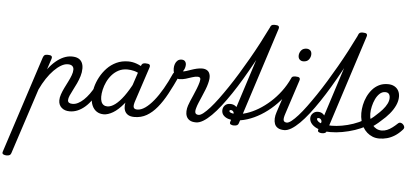

<svg xmlns="http://www.w3.org/2000/svg" viewBox="-215 -1188 4050 1877"><g transform="rotate(5 1810.5 -250.0)"><path d="M-95 500Q-111 500 -125 493Q-139 486 -133 467L176 -483Q183 -503 192.5 -509Q202 -515 221 -515Q252 -515 260.5 -505.5Q269 -496 262 -476L228 -373Q263 -420 301.5 -452.5Q340 -485 379.5 -502Q419 -519 459 -519Q498 -519 522.5 -506.5Q547 -494 559.5 -469.5Q572 -445 572 -411Q572 -373 560.5 -335.5Q549 -298 532.5 -262.5Q516 -227 499 -195Q482 -163 470.5 -136.5Q459 -110 459 -91Q459 -74 471 -66Q483 -58 505 -58Q519 -58 525.5 -46.5Q532 -35 529.5 -20.5Q527 -6 515.5 5.5Q504 17 483 17Q434 17 404 -10Q374 -37 374 -82Q374 -109 385 -141Q396 -173 412.5 -206.5Q429 -240 446 -273.5Q463 -307 474 -337Q485 -367 485 -392Q485 -414 471 -427Q457 -440 427 -440Q396 -440 361.5 -420Q327 -400 291.5 -364Q256 -328 223 -278.5Q190 -229 162 -169L-48 474Q-52 487 -62 493.5Q-72 500 -95 500Z M484 17Q470 17 463.5 5.5Q457 -6 459.5 -20.5Q462 -35 473.5 -46.5Q485 -58 506 -58Q532 -58 559.5 -72Q587 -86 614 -111.5Q641 -137 666.5 -172Q692 -207 714 -250Q721 -264 734 -263.5Q747 -263 756 -253Q765 -243 760 -229Q733 -170 702 -124Q671 -78 636 -47Q601 -16 563 0.5Q525 17 484 17Z M818 17Q778 17 749 -2Q720 -21 704 -56.5Q688 -92 688 -141Q688 -186 701 -237.5Q714 -289 740.5 -338.5Q767 -388 806 -429Q845 -470 897 -494.5Q949 -519 1014 -519Q1056 -519 1098 -503.5Q1140 -488 1173 -463L1158 -394Q1114 -422 1079 -431Q1044 -440 1011 -440Q963 -440 925.5 -420.5Q888 -401 860 -369Q832 -337 814 -298.5Q796 -260 787.5 -222Q779 -184 779 -153Q779 -125 786.5 -104.5Q794 -84 809.5 -73.5Q825 -63 846 -63Q882 -63 922.5 -93Q963 -123 1005.5 -181Q1048 -239 1090 -321L1117 -279Q1066 -171 1012 -106Q958 -41 908.5 -12Q859 17 818 17ZM1119 17Q1079 17 1056 2.5Q1033 -12 1023.5 -36Q1014 -60 1016 -89.5Q1018 -119 1028 -151L1138 -483Q1145 -503 1154.5 -509Q1164 -515 1183 -515Q1214 -515 1222.5 -505.5Q1231 -496 1224 -476L1115 -145Q1098 -96 1104.5 -77Q1111 -58 1140 -58Q1154 -58 1160.5 -46.5Q1167 -35 1165 -20.5Q1163 -6 1151.5 5.5Q1140 17 1119 17Z M1119 17Q1100 17 1094 5.5Q1088 -6 1092.5 -20.5Q1097 -35 1109.5 -46.5Q1122 -58 1141 -58Q1178 -58 1218.5 -86.5Q1259 -115 1300.5 -166Q1342 -217 1382 -286.5Q1422 -356 1458 -437Q1462 -448 1474 -451.5Q1486 -455 1499 -452Q1512 -449 1519 -440.5Q1526 -432 1520 -419Q1475 -321 1431.5 -240.5Q1388 -160 1340.5 -102.5Q1293 -45 1239 -14Q1185 17 1119 17Z M1723 17Q1684 17 1661.5 3Q1639 -11 1629.5 -34Q1620 -57 1621.5 -85Q1623 -113 1632 -140Q1637 -157 1649 -185Q1661 -213 1675.5 -246Q1690 -279 1703.5 -313.5Q1717 -348 1725 -378Q1733 -408 1726.5 -418.5Q1720 -429 1701 -429Q1677 -429 1647.5 -419Q1618 -409 1587 -399.5Q1556 -390 1525 -390Q1505 -390 1490.5 -404.5Q1476 -419 1468.5 -442Q1461 -465 1461 -490Q1461 -513 1468.5 -534Q1476 -555 1491.5 -568.5Q1507 -582 1531 -582Q1554 -582 1565 -568.5Q1576 -555 1576 -535Q1576 -520 1570.5 -502.5Q1565 -485 1553 -469Q1566 -469 1586.5 -475.5Q1607 -482 1632.5 -491Q1658 -500 1685.5 -506.5Q1713 -513 1739 -513Q1769 -513 1789.5 -499Q1810 -485 1816.5 -454.5Q1823 -424 1809 -372Q1802 -344 1788.5 -310Q1775 -276 1760 -241.5Q1745 -207 1732.5 -177Q1720 -147 1715 -128Q1704 -94 1710 -76Q1716 -58 1745 -58Q1759 -58 1765.5 -46.5Q1772 -35 1769.5 -20.5Q1767 -6 1755.5 5.5Q1744 17 1723 17Z M1724 17Q1707 17 1700.5 5.5Q1694 -6 1697 -20.5Q1700 -35 1711.5 -46.5Q1723 -58 1742 -58Q1761 -58 1789 -80Q1817 -102 1852.5 -141.5Q1888 -181 1928.5 -236Q1969 -291 2013.5 -357Q2058 -423 2103.5 -497.5Q2149 -572 2194 -650.5Q2239 -729 2281.5 -809.5Q2324 -890 2362 -968Q2367 -979 2378 -983.5Q2389 -988 2400.5 -988Q2412 -988 2418.5 -982.5Q2425 -977 2421 -968Q2380 -879 2335 -790Q2290 -701 2242.5 -614.5Q2195 -528 2147.5 -448Q2100 -368 2053 -298Q2006 -228 1961 -170Q1916 -112 1873.5 -70Q1831 -28 1793.5 -5.5Q1756 17 1724 17Z M2094 15Q2078 15 2064.5 8Q2051 1 2057 -18L2362 -968Q2369 -988 2378.5 -994Q2388 -1000 2407 -1000Q2438 -1000 2446.5 -990.5Q2455 -981 2448 -961L2142 -11Q2138 2 2127.5 8.5Q2117 15 2094 15Z M2092 -36Q2060 -36 2032 -46Q2004 -56 1987 -75Q1970 -94 1970 -122Q1970 -151 1989 -171.5Q2008 -192 2042 -192Q2069 -192 2089 -179.5Q2109 -167 2118 -147Q2127 -127 2120 -105L2080 -89Q2085 -103 2081.5 -112.5Q2078 -122 2070 -127.5Q2062 -133 2053 -133Q2040 -133 2040 -122Q2040 -112 2056 -105.5Q2072 -99 2103 -99Q2153 -99 2210 -117.5Q2267 -136 2324.5 -170.5Q2382 -205 2436 -253.5Q2490 -302 2535.5 -362.5Q2581 -423 2613 -493Q2617 -503 2623 -506Q2629 -509 2641 -509Q2660 -509 2665.5 -503.5Q2671 -498 2664 -481Q2632 -403 2583.5 -335Q2535 -267 2476 -212Q2417 -157 2352 -117.5Q2287 -78 2220.5 -57Q2154 -36 2092 -36Z M2591 17Q2551 17 2527.5 3Q2504 -11 2495 -35Q2486 -59 2487.5 -89Q2489 -119 2500 -151L2609 -483Q2615 -503 2624.5 -509Q2634 -515 2654 -515Q2685 -515 2693.5 -505.5Q2702 -496 2695 -476L2587 -145Q2570 -95 2576.5 -76.5Q2583 -58 2612 -58Q2626 -58 2632.5 -46.5Q2639 -35 2637 -20.5Q2635 -6 2623.5 5.5Q2612 17 2591 17ZM2716 -669Q2696 -669 2681.5 -682Q2667 -695 2667 -720Q2667 -747 2685 -771Q2703 -795 2740 -795Q2760 -795 2774.5 -782.5Q2789 -770 2789 -744Q2789 -717 2771.5 -693Q2754 -669 2716 -669Z M2589 17Q2572 17 2565.5 5.5Q2559 -6 2562 -20.5Q2565 -35 2576.5 -46.5Q2588 -58 2607 -58Q2626 -58 2654 -80Q2682 -102 2717.5 -141.5Q2753 -181 2793.5 -236Q2834 -291 2878.5 -357Q2923 -423 2968.5 -497.5Q3014 -572 3059 -650.5Q3104 -729 3146.5 -809.5Q3189 -890 3227 -968Q3232 -979 3243 -983.5Q3254 -988 3265.5 -988Q3277 -988 3283.5 -982.5Q3290 -977 3286 -968Q3245 -879 3200 -790Q3155 -701 3107.5 -614.5Q3060 -528 3012.5 -448Q2965 -368 2918 -298Q2871 -228 2826 -170Q2781 -112 2738.5 -70Q2696 -28 2658.5 -5.5Q2621 17 2589 17Z M2958 15Q2942 15 2928.5 8Q2915 1 2921 -18L3226 -968Q3233 -988 3242.5 -994Q3252 -1000 3271 -1000Q3302 -1000 3310.5 -990.5Q3319 -981 3312 -961L3006 -11Q3002 2 2991.5 8.5Q2981 15 2958 15Z M3041 -3Q2978 -3 2931 -19Q2884 -35 2858.5 -62Q2833 -89 2833 -122Q2833 -149 2853 -169.5Q2873 -190 2904 -190Q2934 -190 2953 -174Q2972 -158 2979.5 -134.5Q2987 -111 2980 -88L2943 -76Q2948 -93 2944.5 -105Q2941 -117 2932.5 -123.5Q2924 -130 2914 -130Q2908 -130 2904 -128Q2900 -126 2900 -119Q2900 -108 2914.5 -95.5Q2929 -83 2961 -74.5Q2993 -66 3048 -66Q3094 -66 3148.5 -75.5Q3203 -85 3258.5 -104Q3314 -123 3362 -151Q3371 -156 3381 -150.5Q3391 -145 3396.5 -134Q3402 -123 3400.5 -111Q3399 -99 3385 -91Q3339 -65 3279.5 -45Q3220 -25 3158 -14Q3096 -3 3041 -3Z M3367 -130Q3397 -148 3425 -168.5Q3453 -189 3476 -212Q3507 -239 3533 -268.5Q3559 -298 3574 -328Q3589 -358 3589 -385Q3589 -411 3577.5 -425Q3566 -439 3542 -439Q3511 -439 3487 -416.5Q3463 -394 3447 -360Q3431 -326 3422.5 -288Q3414 -250 3414 -218Q3414 -184 3423 -155.5Q3432 -127 3449 -106Q3466 -85 3488.5 -73.5Q3511 -62 3539 -62Q3566 -62 3592 -73Q3618 -84 3643 -103Q3668 -122 3690 -143Q3703 -156 3717.5 -153.5Q3732 -151 3742 -140Q3754 -128 3756 -115Q3758 -102 3745 -88Q3710 -49 3673.5 -26Q3637 -3 3599 7.5Q3561 18 3522 18Q3486 18 3456 6Q3426 -6 3402 -27Q3378 -48 3361 -77Q3344 -106 3335 -141Q3326 -176 3326 -215Q3326 -253 3334.5 -294.5Q3343 -336 3361.5 -376Q3380 -416 3408 -448.5Q3436 -481 3474 -500Q3512 -519 3561 -519Q3598 -519 3624.5 -504.5Q3651 -490 3665 -464.5Q3679 -439 3679 -405Q3679 -363 3659 -319.5Q3639 -276 3605 -235.5Q3571 -195 3529 -160Q3501 -133 3468.5 -109Q3436 -85 3400 -66Z"/></g></svg>

Font: Playwrite CZ
Style: Regular
Weight: 400
Designer: Veronika Burian, José Scaglione
Foundry: TypeTogether
Version: Version 1.002